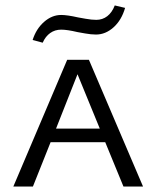

<svg xmlns="http://www.w3.org/2000/svg" viewBox="-20 -686 575 706"><path d="M137 -529 100 -539Q113 -580 142 -605.5Q171 -631 205 -631Q227 -631 267 -622Q273 -621 295 -617Q317 -613 334 -613Q357 -613 374.5 -626.5Q392 -640 402 -666L440 -657Q427 -612 397.5 -585.5Q368 -559 333 -559Q315 -559 293 -563Q271 -567 265 -568Q227 -577 205 -577Q182 -577 164.5 -564.5Q147 -552 137 -529ZM367 -163H166L101 0H29L227 -466H307L506 0H434ZM347 -213 265 -413 186 -213Z"/></svg>

Font: Ysabeau SC
Style: Regular
Weight: 400
Designer: Christian Thalmann (Catharsis Fonts)
Version: Version 0.003